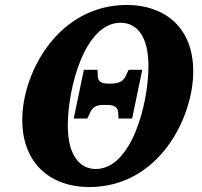

<svg xmlns="http://www.w3.org/2000/svg" viewBox="-20 -745 816 776"><path d="M340 11C624 11 761 -271 761 -456C761 -642 637 -725 493 -725C216 -725 70 -453 70 -260C70 -83 186 11 340 11ZM367 -62C304 -62 254 -115 254 -237C254 -389 322 -653 467 -653C533 -653 580 -599 580 -478C580 -326 512 -62 367 -62ZM278 -266H333L342 -285C351 -305 360 -321 399 -321H412C452 -321 458 -304 458 -285L459 -266H514L555 -463H500L491 -444C483 -424 470 -407 428 -407H417C380 -407 375 -423 375 -444L374 -463H319Z"/></svg>

Font: Noto Serif SemiCondensed Black
Style: Italic
Weight: 900
Width: 4
Italic angle: -12°
Designer: Monotype Design Team
Foundry: Monotype Imaging Inc.
Version: Version 2.014